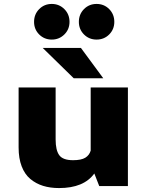

<svg xmlns="http://www.w3.org/2000/svg" viewBox="-20 -945 750 975"><path d="M243 -744Q205 -744 179 -770Q153 -796 153 -834Q153 -872.5 179 -898.8Q205 -925 243 -925Q280.5 -925 306.8 -898.8Q333 -872.5 333 -834Q333 -796 306.8 -770Q280.5 -744 243 -744ZM380.5 -834Q380.5 -872.5 406.5 -898.8Q432.5 -925 470.5 -925Q508.5 -925 534.5 -898.8Q560.5 -872.5 560.5 -834Q560.5 -796 534.5 -770Q508.5 -744 470.5 -744Q432.5 -744 406.5 -770Q380.5 -796 380.5 -834ZM504.5 -547.5H354.5L197 -701.5H391ZM280 10Q235 10 198.8 -1.2Q162.5 -12.5 134 -36.2Q105.5 -60 90 -100.5Q74.5 -141 74.5 -196V-501H262.5V-237Q262.5 -182 281 -156.8Q299.5 -131.5 351 -131.5Q392.5 -131.5 413 -144Q433.5 -156.5 440.5 -180V-501H629.5V0H484L459 -64Q405.5 10 280 10Z"/></svg>

Font: League Mono ExtraBold
Style: Regular
Weight: 800
Width: 6
Designer: Tyler Finck
Foundry: The League of Moveable Type / Tyler Finck
Version: Version 2.210